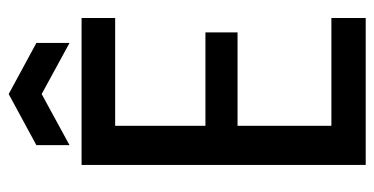

<svg xmlns="http://www.w3.org/2000/svg" viewBox="-232 -638 869 446"><g transform="rotate(-90 203.0 -414.5)"><path d="M43.3 0V-660H134.3V0ZM91.3 0V-79.7H384.7V0ZM91.3 -297.7V-372.3H351.3V-297.7ZM91.3 -582V-660H384.7V-582ZM89.3 -688V-765L208 -829.3L326.7 -765V-688L208 -752.7Z"/></g></svg>

Font: Bricolage Grotesque 96pt ExtraBold SemiCondensed
Style: Regular
Weight: 800
Width: 4
Version: Version 1.001;gftools[0.9.33.dev8+g029e19f]